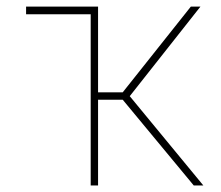

<svg xmlns="http://www.w3.org/2000/svg" viewBox="-20 -566 675 586"><path d="M272.5 -545.9V-522.5H59.6V-545.9ZM256.8 0V-545.9H279.3V-284.2H354.5L562.5 -545.9H591.8L376 -272.5L600.6 0H571.3L354.5 -261.7H279.3V0Z"/></svg>

Font: Inter Tight Thin
Style: Regular
Weight: 250
Designer: Rasmus Andersson
Foundry: rsms
Version: Version 3.004